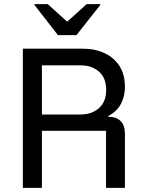

<svg xmlns="http://www.w3.org/2000/svg" viewBox="-20 -911 703 931"><path d="M90.8 0V-675H379.2Q440.8 -675 487.1 -653.3Q533.3 -631.7 559.6 -590.4Q585.8 -549.2 585.8 -490Q585.8 -445 566.7 -407.9Q547.5 -370.8 505 -348.3V-345Q544.2 -345 565 -323.8Q585.8 -302.5 585.8 -263.3V0H494.2V-276.7H183.3V0ZM183.3 -355.8H370Q425.8 -355.8 460.4 -387.1Q495 -418.3 495 -475Q495 -532.5 460.4 -563.3Q425.8 -594.2 370 -594.2H183.3ZM260.8 -740.8 146.7 -887.5V-890.8H211.7L305.8 -805.8L400 -890.8H466.7V-887.5L350.8 -740.8Z"/></svg>

Font: Funnel Sans
Style: Regular
Weight: 400
Designer: NORD ID, Kristian Moeller
Foundry: Dicotype
Version: Version 1.000